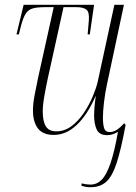

<svg xmlns="http://www.w3.org/2000/svg" viewBox="-20 -556 570 804"><path d="M359 228Q348 228 339.5 226.5Q331 225 321 222L322 212Q341 217 360 217Q385 217 405 197.5Q425 178 442 129.5Q459 81 474 -4Q464 2 453 6Q442 10 429 10Q396 10 385 -13.5Q374 -37 374 -75Q374 -86 375.5 -105.5Q377 -125 381 -153H380Q346 -75 301.5 -33Q257 9 205 9Q160 9 139 -18Q118 -45 118 -94Q118 -121 125 -158Q132 -195 139 -228L205 -526H167Q135 -526 116.5 -520.5Q98 -515 87.5 -498.5Q77 -482 68 -448L59 -412H49L79 -536H374L356 -412H347L352 -470Q355 -506 341.5 -516Q328 -526 301 -526H246L180 -227Q173 -195 166 -155.5Q159 -116 159 -89Q159 -48 172 -27Q185 -6 216 -6Q250 -6 279 -27.5Q308 -49 330.5 -82.5Q353 -116 368 -151.5Q383 -187 389 -213L459 -536H499L428 -203Q420 -166 415.5 -128Q411 -90 411 -63Q411 -36 416 -19.5Q421 -3 440 -3Q455 -3 470 -13Q485 -23 500 -40L506 -33Q487 70 468.5 126.5Q450 183 424.5 205.5Q399 228 359 228Z"/></svg>

Font: Noto Serif Display Condensed ExtraLight
Style: Italic
Weight: 200
Width: 3
Italic angle: -12°
Designer: Monotype Design Team
Foundry: Monotype Imaging Inc.
Version: Version 2.009